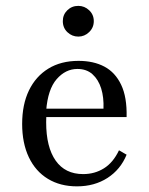

<svg xmlns="http://www.w3.org/2000/svg" viewBox="-20 -639 521 670"><path d="M248.4 11.3Q190.3 11.3 147.2 -14.9Q104 -41.1 80.6 -90.3Q57.3 -139.5 57.3 -206.5Q57.3 -274.2 81 -323.4Q104.8 -372.6 148.8 -399.6Q192.7 -426.6 254 -426.6Q306.5 -426.6 344.4 -406.5Q382.3 -386.3 402.8 -343.1Q423.4 -300 421.8 -230.6H108.9L108.1 -259.7H341.1Q342.7 -299.2 333.1 -330.2Q323.4 -361.3 302.8 -379.8Q282.3 -398.4 250 -398.4Q208.9 -398.4 177.8 -362.9Q146.8 -327.4 141.1 -252.4L142.7 -250.8Q141.9 -241.9 141.5 -232.3Q141.1 -222.6 141.1 -212.1Q141.1 -125.8 174.2 -78.6Q207.3 -31.5 270.2 -31.5Q310.5 -31.5 342.7 -51.6Q375 -71.8 395.2 -114.5L421.8 -99.2Q400.8 -47.6 355.2 -18.1Q309.7 11.3 248.4 11.3ZM253.2 -511.3Q231.5 -511.3 215.3 -526.6Q199.2 -541.9 199.2 -565.3Q199.2 -587.9 214.9 -603.2Q230.6 -618.5 253.2 -618.5Q275 -618.5 291.1 -603.2Q307.3 -587.9 307.3 -565.3Q307.3 -542.7 291.1 -527Q275 -511.3 253.2 -511.3Z"/></svg>

Font: Playfair
Style: Regular
Weight: 400
Designer: Claus Eggers Sørensen
Foundry: Claus Eggers Sørensen
Version: Version 2.001;gftools[0.9.30]